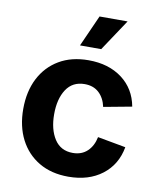

<svg xmlns="http://www.w3.org/2000/svg" viewBox="-86 -835 761 915"><g transform="rotate(10 294.0 -378.0)"><path d="M306.6 10.7Q224.1 10.7 164.3 -24.7Q104.5 -60.1 72 -123.3Q39.6 -186.5 39.6 -270.5Q39.6 -355 72 -418.5Q104.5 -481.9 164.3 -517.3Q224.1 -552.7 306.6 -552.7Q403.8 -552.7 468.8 -504.2Q533.7 -455.6 549.3 -371.1L413.1 -345.7Q403.8 -388.2 377.2 -412.8Q350.6 -437.5 308.1 -437.5Q249.5 -437.5 219.2 -391.4Q189 -345.2 189 -271Q189 -197.8 219.2 -151.1Q249.5 -104.5 308.1 -104.5Q350.6 -104.5 377.9 -130.1Q405.3 -155.8 414.1 -199.7L550.3 -174.8Q534.7 -88.4 469.7 -38.8Q404.8 10.7 306.6 10.7ZM253.4 -615.2 321.3 -767.1H457L356 -615.2Z"/></g></svg>

Font: Inter
Style: Bold
Weight: 700
Designer: Rasmus Andersson
Foundry: rsms
Version: Version 4.001;git-9221beed3